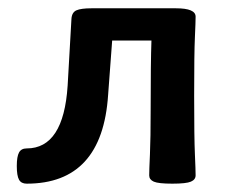

<svg xmlns="http://www.w3.org/2000/svg" viewBox="-20 -438 554 463"><path d="M395.5 4.9Q361.8 4.9 350.8 0Q339.8 -4.9 339.8 -15.1Q339.8 -27.8 341.6 -66.2Q343.3 -104.5 343.3 -173.3Q343.3 -287.1 345.2 -340.3H250.5L240.7 -209Q226.6 4.9 44.4 4.9Q31.2 4.9 25.9 -4.6Q20.5 -14.2 20.5 -37.6Q20.5 -60.5 25.9 -70.3Q31.2 -80.1 44.4 -80.1Q133.3 -80.1 143.1 -231.4L152.3 -392.6Q153.3 -408.2 164.3 -413.1Q175.3 -418 200.7 -418H404.3Q451.7 -418 451.7 -397.9Q451.7 -385.3 450 -348.1Q448.2 -311 448.2 -207.5Q448.2 -104.5 450 -66.2Q451.7 -27.8 451.7 -15.1Q451.7 -4.9 440.4 0Q429.2 4.9 395.5 4.9Z"/></svg>

Font: ALMAS
Style: Bold
Weight: 700
Designer: ALMAS Font/ by Husham Jawad Kadhim, derived from the Bainsely font by/ Paul James MIller
Foundry: High-Logic / Made with FontCreator
Version: Version 1.411;September 19, 2021;FontCreator 14.0.0.2814 32-